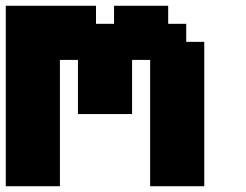

<svg xmlns="http://www.w3.org/2000/svg" viewBox="-20 -645 852 665"><path d="M500 0H687.5V-500H625V-562.5H562.5V-625H375V-562.5H312.5V-625H0V0H187.5V-437.5H250V-250H437.5V-437.5H500Z"/></svg>

Font: Faithful 32x
Style: Semibold
Weight: 400
Foundry: Faithful Resource Pack
Version: Version 1.0; January 27, 2023